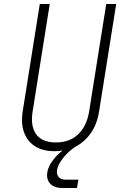

<svg xmlns="http://www.w3.org/2000/svg" viewBox="-20 -750 640 965"><path d="M294 195Q253 195 232.5 173.5Q212 152 218 115Q222 89 242.5 60Q263 31 295 6Q287 8 274.5 9Q262 10 254 10Q166 10 123 -44.5Q80 -99 94 -190L180 -730H230L144 -190Q132 -116 162 -75Q192 -34 261 -34Q330 -34 373 -75Q416 -116 428 -190L514 -730H564L478 -190Q468 -126 436.5 -81Q405 -36 355 -10L344 -2Q311 24 290.5 53Q270 82 267 103Q263 126 274.5 139.5Q286 153 310 153H374L367 195Z"/></svg>

Font: JetBrains Mono NL Thin
Style: Italic
Weight: 100
Italic angle: -9°
Monospace: yes
Designer: Philipp Nurullin, Konstantin Bulenkov
Foundry: JetBrains
Version: Version 2.305; ttfautohint (v1.8.4.7-5d5b)